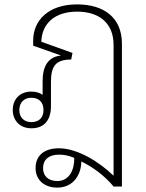

<svg xmlns="http://www.w3.org/2000/svg" viewBox="-20 -579 664 874"><path d="M241 275C315 275 350 214 350 157V156C399 179 457 221 497 270H535V-380C535 -499 453 -559 331 -559C201 -559 131 -487 131 -394V-371L256 -327V-326C201 -320 174 -280 174 -209V-147C161 -157 144 -162 122 -162C69 -162 38 -125 38 -79C38 -32 69 5 123 5C182 5 212 -33 212 -96V-205C212 -274 230 -308 304 -308L310 -338L168 -389C171 -473 230 -526 331 -526C428 -526 497 -477 497 -374V221C432 158 333 96 248 96C180 96 142 130 142 186C142 239 180 275 241 275ZM123 -23C89 -23 68 -45 68 -78C68 -112 89 -134 123 -134C159 -134 178 -112 178 -78C178 -45 159 -23 123 -23ZM241 245C199 245 176 222 176 186C176 148 202 125 248 125C273 125 293 129 318 140C319 195 295 245 241 245Z"/></svg>

Font: Noto Sans Thai Looped ExtraLight
Style: Regular
Weight: 200
Designer: Sasikarn Vongin, Ben Mitchell
Foundry: The Fontpad Ltd
Version: Version 1.001